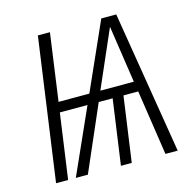

<svg xmlns="http://www.w3.org/2000/svg" viewBox="-101 -788 902 892"><g transform="rotate(-15 350.0 -342.5)"><path d="M587 0 540 -313H469L425 0H373L417 -313H350L214 0H156L296 -313H163L119 0H61L157 -685H215L170 -362H318L462 -685H534L646 0ZM371 -362H532L491 -637Z"/></g></svg>

Font: Fira Sans Condensed Light
Style: Italic
Weight: 300
Width: 3
Italic angle: -8°
Designer: Carrois Corporate & Edenspiekermann AG
Foundry: Carrois Corporate GbR & Edenspiekermann AG
Version: Version 4.203